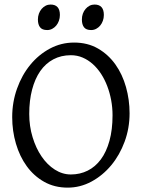

<svg xmlns="http://www.w3.org/2000/svg" viewBox="-20 -819 640 853"><path d="M480 -307.1Q480 -340.8 473.9 -373.8Q467.8 -406.7 456.5 -436.3Q445.3 -465.8 429 -491Q412.6 -516.1 392.1 -534.4Q371.6 -552.7 347.2 -563.2Q322.8 -573.7 294.9 -573.7Q251.5 -573.7 217 -555.4Q182.6 -537.1 158.9 -503.2Q135.3 -469.2 122.6 -420.9Q109.9 -372.6 109.9 -313Q109.9 -258.3 124.8 -209.5Q139.6 -160.6 164.8 -123.8Q189.9 -86.9 223.6 -65.4Q257.3 -43.9 294.9 -43.9Q335.4 -43.9 369.4 -60.8Q403.3 -77.6 428 -110.8Q452.6 -144 466.3 -193.4Q480 -242.7 480 -307.1ZM555.7 -315.9Q555.7 -249.5 533.7 -189.7Q511.7 -129.9 473.9 -84.5Q436 -39.1 386.2 -12.2Q336.4 14.6 280.8 14.6Q222.2 14.6 176.3 -11.2Q130.4 -37.1 98.9 -80.6Q67.4 -124 50.8 -180.7Q34.2 -237.3 34.2 -298.8Q34.2 -365.2 55.7 -425.3Q77.1 -485.4 114.3 -530.8Q151.4 -576.2 201.4 -603Q251.5 -629.9 309.1 -629.9Q369.6 -629.9 415.5 -603.3Q461.4 -576.7 492.7 -532.7Q523.9 -488.8 539.8 -432.1Q555.7 -375.5 555.7 -315.9ZM441.4 -752.4Q441.4 -738.8 437 -726.6Q432.6 -714.4 425 -705.3Q417.5 -696.3 407.2 -690.9Q397 -685.5 384.8 -685.5Q362.8 -685.5 353.3 -697.8Q343.8 -710 343.8 -732.4Q343.8 -746.1 348.1 -758.3Q352.5 -770.5 360.4 -779.5Q368.2 -788.6 378.2 -793.7Q388.2 -798.8 399.9 -798.8Q441.4 -798.8 441.4 -752.4ZM246.1 -752.4Q246.1 -738.8 241.7 -726.6Q237.3 -714.4 229.7 -705.3Q222.2 -696.3 211.9 -690.9Q201.7 -685.5 189.5 -685.5Q167.5 -685.5 158 -697.8Q148.4 -710 148.4 -732.4Q148.4 -746.1 152.8 -758.3Q157.2 -770.5 165 -779.5Q172.9 -788.6 182.9 -793.7Q192.9 -798.8 204.6 -798.8Q246.1 -798.8 246.1 -752.4Z"/></svg>

Font: Noto Serif Devanagari
Style: Regular
Weight: 400
Designer: Monotype Design Team
Foundry: Monotype Imaging Inc.
Version: Version 1.01